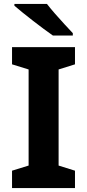

<svg xmlns="http://www.w3.org/2000/svg" viewBox="-20 -953 441 973"><path d="M360 0H41V-88L125 -114V-601L41 -627V-714H360V-627L277 -601V-114L360 -88ZM218 -933Q235 -911 258.5 -884Q282 -857 306.5 -830.5Q331 -804 349 -785V-773H248Q228 -787 201.5 -806.5Q175 -826 147.5 -847.5Q120 -869 95 -889Q70 -909 53 -924V-933Z"/></svg>

Font: Noto Sans Hebrew Thin
Style: Bold
Weight: 700
Version: Version 3.001